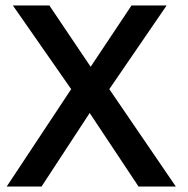

<svg xmlns="http://www.w3.org/2000/svg" viewBox="-20 -680 687 700"><path d="M378.5 -355 621 0H485L307 -268L131.5 0H4.5L239.5 -355L27 -660H160L310.5 -436.5L459.5 -660H587.5Z"/></svg>

Font: League Spartan Thin Medium
Style: Regular
Weight: 500
Version: Version 2.002